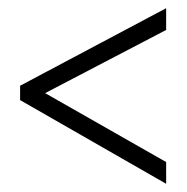

<svg xmlns="http://www.w3.org/2000/svg" viewBox="-20 -588 455 468"><path d="M385 -140V-193L90 -361L385 -515V-568L29 -379V-344Z"/></svg>

Font: Noto Sans UI Condensed Light
Style: Regular
Weight: 300
Width: 3
Designer: Monotype Design Team
Foundry: Monotype Imaging Inc.
Version: Version 1.901